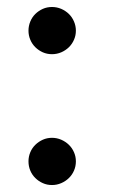

<svg xmlns="http://www.w3.org/2000/svg" viewBox="-20 -514 320 546"><path d="M195.8 -55.2Q195.8 -41 190.4 -28.8Q185.1 -16.6 175.8 -7.6Q166.5 1.5 154.1 6.8Q141.6 12.2 127.9 12.2Q113.8 12.2 101.8 6.8Q89.8 1.5 80.6 -7.6Q71.3 -16.6 66.2 -28.8Q61 -41 61 -55.2Q61 -68.8 66.2 -81.1Q71.3 -93.3 80.6 -102.3Q89.8 -111.3 101.8 -116.7Q113.8 -122.1 127.9 -122.1Q141.6 -122.1 154.1 -116.7Q166.5 -111.3 175.8 -102.3Q185.1 -93.3 190.4 -81.1Q195.8 -68.8 195.8 -55.2ZM195.8 -426.8Q195.8 -413.1 190.4 -400.9Q185.1 -388.7 175.8 -379.6Q166.5 -370.6 154.1 -365.2Q141.6 -359.9 127.9 -359.9Q113.8 -359.9 101.8 -365.2Q89.8 -370.6 80.6 -379.6Q71.3 -388.7 66.2 -400.9Q61 -413.1 61 -426.8Q61 -440.4 66.2 -452.9Q71.3 -465.3 80.6 -474.4Q89.8 -483.4 101.8 -488.8Q113.8 -494.1 127.9 -494.1Q141.6 -494.1 154.1 -488.8Q166.5 -483.4 175.8 -474.4Q185.1 -465.3 190.4 -452.9Q195.8 -440.4 195.8 -426.8Z"/></svg>

Font: Charis SIL APac
Style: Regular
Weight: 400
Foundry: SIL International
Version: Version 5.000